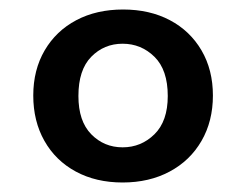

<svg xmlns="http://www.w3.org/2000/svg" viewBox="-20 -732 518 404"><path d="M238 -348Q182 -348 139.5 -371Q97 -394 73.5 -435.5Q50 -477 50 -531Q50 -585 74 -626Q98 -667 140.5 -689.5Q183 -712 239 -712Q295 -712 337.5 -689.5Q380 -667 404 -626Q428 -585 428 -531Q428 -477 404 -435.5Q380 -394 337 -371Q294 -348 238 -348ZM238 -422Q277 -422 305 -449.5Q333 -477 333 -530Q333 -585 305 -612.5Q277 -640 238 -640Q199 -640 172 -612.5Q145 -585 145 -530Q145 -477 172 -449.5Q199 -422 238 -422Z"/></svg>

Font: DM Sans SemiBold
Style: Regular
Weight: 600
Designer: Colophon Foundry, Jonny Pinhorn
Foundry: Colophon Foundry
Version: Version 4.004; ttfautohint (v1.8.4.7-5d5b)